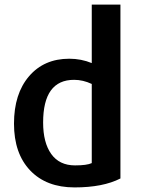

<svg xmlns="http://www.w3.org/2000/svg" viewBox="-20 -800 632 837"><path d="M505 -22Q429 17 305 17Q182 17 111.5 -57Q41 -131 41 -261Q41 -391 106.5 -467.5Q172 -544 282 -544Q334 -544 380 -525V-780H505ZM380 -89V-434Q342 -452 303 -452Q168 -452 168 -266Q168 -178 203.5 -128.5Q239 -79 307 -79Q359 -79 380 -89Z"/></svg>

Font: Repo
Style: DemiBold
Weight: 600
Designer: Stefan Peev
Foundry: Context Ltd
Version: Version 001.000